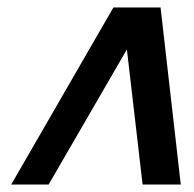

<svg xmlns="http://www.w3.org/2000/svg" viewBox="-20 -493 519 513"><path d="M463 0H361L319 -361L110 0H10L283 -473H409Z"/></svg>

Font: Coval
Style: Medium Italic
Weight: 500
Foundry: Context Ltd
Version: Version 001.000